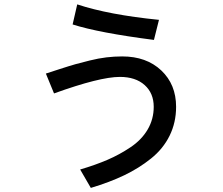

<svg xmlns="http://www.w3.org/2000/svg" viewBox="-20 -831 1040 897"><path d="M319.3 -716.8 340.8 -810.5Q488.3 -761.7 722.7 -738.3L699.2 -644.5Q441.4 -677.7 319.3 -716.8ZM194.3 -487.3Q209 -492.2 258.8 -508.3Q308.6 -524.4 333 -531.2Q357.4 -538.1 398.9 -548.3Q440.4 -558.6 477.1 -563Q513.7 -567.4 550.8 -567.4Q664.1 -567.4 733.4 -502Q802.7 -436.5 802.7 -332Q802.7 -258.8 772.5 -197.3Q742.2 -135.7 685.5 -90.3Q628.9 -44.9 560.5 -12.2Q492.2 20.5 404.3 46.9L354.5 -39.1Q426.8 -60.5 482.4 -84.5Q538.1 -108.4 589.8 -143.1Q641.6 -177.7 669.9 -226.1Q698.2 -274.4 698.2 -332Q698.2 -395.5 655.8 -433.6Q613.3 -471.7 540 -471.7Q446.3 -471.7 232.4 -394.5Z"/></svg>

Font: Gothic A1 SemiBold
Style: Regular
Weight: 600
Version: Version 2.50